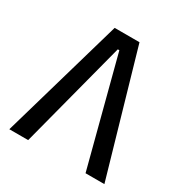

<svg xmlns="http://www.w3.org/2000/svg" viewBox="-161 -820 909 948"><g transform="rotate(30 293.0 -346.5)"><path d="M22 0H129.4L288.6 -609.4H297.4L456.5 0H564L363.8 -693.4H222.2Z"/></g></svg>

Font: Cascadia Code PL
Style: Regular
Weight: 400
Monospace: yes
Designer: Aaron Bell
Foundry: Saja Typeworks
Version: Version 2404.023